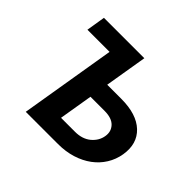

<svg xmlns="http://www.w3.org/2000/svg" viewBox="-166 -937 1147 1147"><g transform="rotate(45 407.5 -363.5)"><path d="M110.8 -727.3H452.1L407.3 -458.5H525.9Q656.2 -458.5 720.9 -397Q785.5 -335.6 768.5 -232.2Q759.9 -181.1 733.3 -138.3Q706.7 -95.5 665.1 -64.8Q623.6 -34.1 568.9 -17Q514.2 0 449.6 0H177.6L278.4 -607.2H91.3ZM351.9 -123.6H470.2Q531.6 -123.6 570.7 -156.2Q609 -188.9 616.1 -233.7Q623.6 -277.3 595.5 -307.2Q567.5 -337 505.7 -337H387.4Z"/></g></svg>

Font: Inter P
Style: Bold Italic
Weight: 700
Italic angle: 9.39999°
Designer: Rasmus Andersson
Foundry: rsms
Version: Version 3.018;git-588b23468